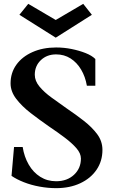

<svg xmlns="http://www.w3.org/2000/svg" viewBox="-20 -963 588 999"><path d="M272 16Q230 16 186 8Q142 0 104 -15Q66 -30 40 -48L53 -198H98Q106 -147 129.5 -106.5Q153 -66 189.5 -43Q226 -20 272 -20Q329 -20 365 -53.5Q401 -87 401 -138Q401 -165 377.5 -192Q354 -219 316 -247.5Q278 -276 235 -305Q186 -339 140 -374.5Q94 -410 64.5 -448.5Q35 -487 35 -529Q35 -584 65 -626Q95 -668 149 -692Q203 -716 272 -716Q313 -716 352.5 -708Q392 -700 425 -687Q458 -674 476 -656V-517H432Q424 -564 402 -601Q380 -638 347 -659Q314 -680 272 -680Q224 -680 192.5 -650Q161 -620 161 -574Q161 -542 185.5 -512.5Q210 -483 248 -455.5Q286 -428 327 -399Q373 -368 416 -334.5Q459 -301 486 -264.5Q513 -228 513 -183Q513 -125 482.5 -80Q452 -35 397.5 -9.5Q343 16 272 16ZM270 -767 81 -886 127 -943 270 -859 413 -943 458 -886Z"/></svg>

Font: Wittgenstein SemiBold
Style: Regular
Weight: 600
Designer: Jörg Drees
Foundry: Jörg Drees
Version: Version 1.500